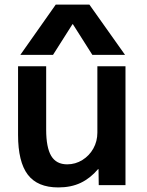

<svg xmlns="http://www.w3.org/2000/svg" viewBox="-20 -810 642 840"><path d="M235 10Q144 10 101.5 -46Q59 -102 59 -220V-520H182V-243Q182 -165 204 -128Q226 -91 274 -91Q310 -91 340.5 -110Q371 -129 388.5 -160.5Q406 -192 406 -230V-520H529V0H412L411 -70H409Q375 -30 333 -10Q291 10 235 10ZM69 -570 224 -790H371L527 -570H384L299 -704H297L212 -570Z"/></svg>

Font: M PLUS 2 Thin SemiBold
Style: Regular
Weight: 600
Version: Version 1.001